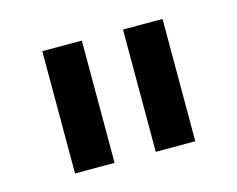

<svg xmlns="http://www.w3.org/2000/svg" viewBox="-56 -818 562 455"><g transform="rotate(-15 225.5 -590.0)"><path d="M78 -440V-740H175V-440ZM276 -440V-740H373V-440Z"/></g></svg>

Font: IBM Plex Thai Medium
Style: Regular
Weight: 500
Designer: Mike Abbink, Paul van der Laan, Pieter van Rosmalen, Ben Mitchell, Mark Frömberg
Foundry: Bold Monday
Version: Version 1.0